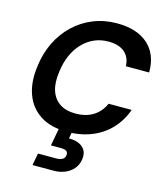

<svg xmlns="http://www.w3.org/2000/svg" viewBox="-138 -814 1004 1180"><g transform="rotate(15 363.5 -224.0)"><path d="M333 12Q230 12 163 -31Q96 -74 68 -151Q40 -228 54 -329Q64 -413 98 -483Q132 -553 186 -604.5Q240 -656 309.5 -684Q379 -712 460 -712Q587 -712 657.5 -649Q728 -586 727 -471H579Q577 -527 541 -558.5Q505 -590 437 -590Q388 -590 346.5 -571.5Q305 -553 272.5 -518.5Q240 -484 219.5 -436.5Q199 -389 192 -331Q182 -261 198 -212Q214 -163 253.5 -136.5Q293 -110 354 -110Q421 -110 467 -139Q513 -168 536 -221H683Q657 -148 607 -95.5Q557 -43 487 -15.5Q417 12 333 12ZM182 264 196 187H310Q336 187 351 178.5Q366 170 368 151Q370 134 359 126Q348 118 323 118H260L283 -7H366L356 48Q389 47 416 57.5Q443 68 458 91Q473 114 468 150Q463 187 441 212.5Q419 238 386.5 251Q354 264 317 264Z"/></g></svg>

Font: DM Sans 36pt
Style: Bold Italic
Weight: 700
Italic angle: -10°
Designer: Colophon Foundry, Jonny Pinhorn
Foundry: Colophon Foundry
Version: Version 4.004;gftools[0.9.30]